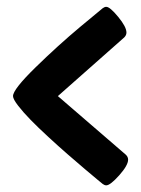

<svg xmlns="http://www.w3.org/2000/svg" viewBox="-20 -542 414 562"><path d="M18.1 -260.7Q18.1 -280.3 83.7 -344.5Q149.4 -408.7 214.8 -463.4L280.8 -518.1Q286.1 -522 291 -522Q301.8 -522 325.9 -492.7Q350.1 -463.4 350.1 -446.8Q350.1 -439 343.8 -432.6L149.4 -260.7L348.6 -88.9Q355 -82.5 355 -74.7Q355 -58.1 328.9 -28.8Q302.7 0.5 291 0.5Q286.1 0.5 280.8 -3.4Q275.4 -7.8 265.9 -15.6Q256.3 -23.4 229 -46.6Q201.7 -69.8 177 -91.3Q152.3 -112.8 121.8 -140.9Q91.3 -168.9 69.6 -191.2Q47.9 -213.4 33 -232.7Q18.1 -252 18.1 -260.7Z"/></svg>

Font: Coustard
Style: Regular
Weight: 400
Foundry: vernon adams
Version: Version 1.000